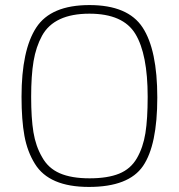

<svg xmlns="http://www.w3.org/2000/svg" viewBox="-20 -729 706 758"><path d="M146 -109Q170 -65 216 -45Q262 -25 333.5 -25Q405 -25 450.5 -43.5Q496 -62 520.5 -104.5Q545 -147 554 -203Q563 -259 563 -347Q563 -515 514.5 -595Q466 -675 333 -675Q194 -675 146 -588Q122 -544 112.5 -487.5Q103 -431 103 -346.5Q103 -262 112 -207Q121 -152 146 -109ZM118 -82Q88 -130 76.5 -192.5Q65 -255 65 -347Q65 -531 123 -620Q181 -709 333 -709Q485 -709 543 -620.5Q601 -532 601 -344Q601 -156 544.5 -73.5Q488 9 331 9Q174 9 118 -82Z"/></svg>

Font: Titillium Web[RUS by Daymarius]
Style: Regular
Weight: 200
Designer: Cyrillization by Daymarius
Foundry: Cyrillization by Daymarius
Version: Version 1.002 September 11, 2018